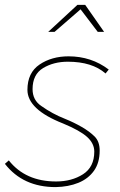

<svg xmlns="http://www.w3.org/2000/svg" viewBox="-25 -754 492 784"><path d="M400 -624H374L304 -716L198 -624H172L291 -734H323ZM202 10Q69 10 -5 -85L11 -99Q79 -13 204 -13Q268 -13 314 -42.5Q360 -72 360 -135Q360 -168 331 -194.5Q302 -221 232 -250Q87 -307 87 -387Q87 -457 136.5 -490.5Q186 -524 255 -524Q348 -524 419 -470L406 -454Q351 -502 252 -502Q194 -502 151 -476Q108 -450 108 -390Q108 -345 144 -321Q189 -289 240 -269Q277 -254 309 -235.5Q341 -217 361.5 -196.5Q382 -176 382 -139Q382 -89.5 358.8 -56.8Q335.5 -24 295 -7.5Q254.5 9 202 10Z"/></svg>

Font: Argentum Sans Thin
Style: Italic
Weight: 100
Italic angle: -11°
Designer: Julieta Ulanovsky (font), Cristiano Sobral (main changes and remaster)
Foundry: Julieta Ulanovsky (font), Cristiano Sobral (main changes and remaster)
Version: Version 2.007;June 15, 2022;FontCreator 14.0.0.2814 64-bit; 